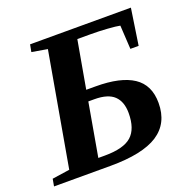

<svg xmlns="http://www.w3.org/2000/svg" viewBox="-127 -771 880 887"><g transform="rotate(-20 313.0 -327.5)"><path d="M283.7 -368.7H330.1Q452.1 -368.7 514.6 -327.4Q577.1 -286.1 577.1 -197.8Q577.1 -97.7 502 -48.8Q426.8 0 268.6 0H-8.8L-2.4 -35.6L83.5 -48.3L181.6 -606L105 -619.1L111.8 -654.8H607.4L580.6 -476.6H540L533.2 -593.3Q514.6 -597.2 472.9 -600.1Q431.2 -603 388.7 -603H325.2ZM274.4 -314.9 228.5 -53.7H260.3Q353.5 -53.7 392.3 -88.6Q431.2 -123.5 431.2 -201.2Q431.2 -256.8 400.9 -285.9Q370.6 -314.9 304.2 -314.9Z"/></g></svg>

Font: Liberation Serif
Style: Bold Italic
Weight: 700
Italic angle: -16.333°
Designer: Steve Matteson
Foundry: Ascender Corporation
Version: Version 2.1.5